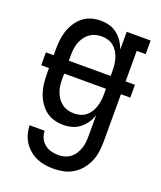

<svg xmlns="http://www.w3.org/2000/svg" viewBox="-139 -616 778 928"><g transform="rotate(20 250.0 -152.5)"><path d="M247 223Q224 223 202 219.5Q180 216 159.5 207Q139 198 121.5 183Q104 168 92 149.5Q80 131 74 109Q68 87 67 65H145Q145 84 153 101.5Q161 119 175.5 131Q190 143 209 148Q228 153 247 153Q263 153 279 148.5Q295 144 308 134Q321 124 330 110Q339 96 344.5 80Q350 64 351.5 47.5Q353 31 353 15V-91Q346 -69 333.5 -50.5Q321 -32 303 -18Q285 -4 263 2Q241 8 219 8Q194 8 170 1Q146 -6 127 -21.5Q108 -37 94.5 -58.5Q81 -80 73.5 -103Q66 -126 63.5 -150.5Q61 -175 61 -200V-227H21V-293H61V-320Q61 -345 63.5 -369.5Q66 -394 73.5 -417Q81 -440 94.5 -461.5Q108 -483 127 -498.5Q146 -514 170 -521Q194 -528 219 -528Q241 -528 263 -522Q285 -516 303 -502Q321 -488 333.5 -469.5Q346 -451 354 -429V-520H477V-450H431V-293H479V-227H431V15Q431 41 427.5 67.5Q424 94 414 118Q404 142 387 163Q370 184 347.5 198Q325 212 299 217.5Q273 223 247 223ZM139 -293H354V-320Q354 -336 352 -352.5Q350 -369 345 -384.5Q340 -400 331.5 -414Q323 -428 310 -438.5Q297 -449 281 -453.5Q265 -458 249 -458Q232 -458 216 -453.5Q200 -449 186.5 -439Q173 -429 163.5 -415Q154 -401 148.5 -385.5Q143 -370 141 -353.5Q139 -337 139 -320ZM249 -62Q265 -62 281 -66.5Q297 -71 310 -81.5Q323 -92 331.5 -106Q340 -120 345 -135.5Q350 -151 352 -167.5Q354 -184 354 -200V-227H139V-200Q139 -183 141 -166.5Q143 -150 148.5 -134.5Q154 -119 163.5 -105Q173 -91 186.5 -81Q200 -71 216 -66.5Q232 -62 249 -62Z"/></g></svg>

Font: Iosevka Curly Slab
Style: Regular
Weight: 400
Monospace: yes
Designer: Belleve Invis
Foundry: Belleve Invis
Version: Version 22.1.2; ttfautohint (v1.8.4)